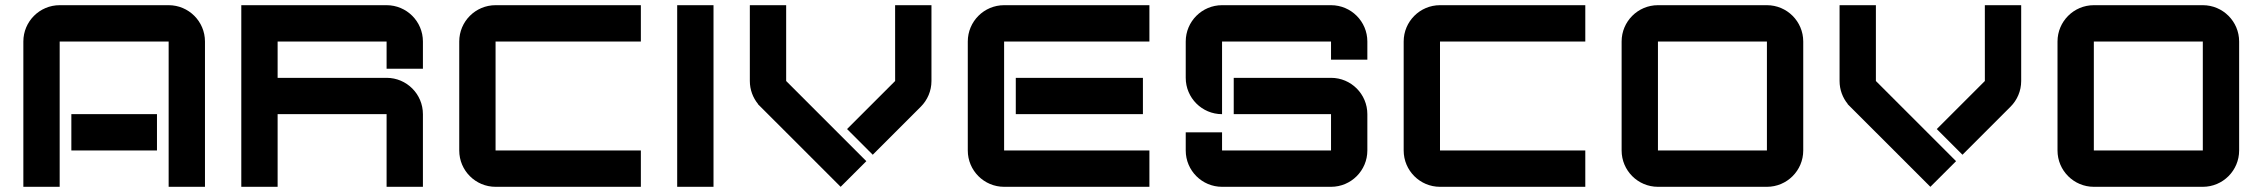

<svg xmlns="http://www.w3.org/2000/svg" viewBox="-20 -720 8720 740"><path d="M70 -560V0H210V-560H630V0H770V-560C770 -637.3 707.3 -700 630 -700H210C132.7 -700 70 -637.3 70 -560ZM255 -140H585V-280H255Z M1610 -560C1610 -637.3 1547.3 -700 1470 -700H910V0H1050V-280H1470V0H1610V-280C1610 -357.3 1547.3 -420 1470 -420H1050V-560H1470V-455H1610Z M1750 -560V-140C1750 -62.7 1812.7 0 1890 0H2450V-140H1890V-560H2450V-700H1890C1812.7 -700 1750 -637.3 1750 -560Z M2730 -700H2590V0H2730Z M3430 -407.8 3244.7 -222.6 3343.7 -123.6 3529 -308.8C3554.3 -334.2 3570 -369.2 3570 -407.8V-700H3429.9ZM2870 -407.8C2870 -374.2 2881.9 -343.2 2901.7 -319L2901.2 -318.6L2910.4 -309.4C2910.6 -309.2 2910.8 -309 2911 -308.8L2911.6 -308.2L3220 0L3319 -98.8L3010 -407.8L3010 -700H2870Z M3710 -560V-140C3710 -62.7 3772.7 0 3850 0H4410V-140H3850V-560H4410V-700H3850C3772.7 -700 3710 -637.3 3710 -560ZM3895 -280H4385V-420H3895Z M4550 -560V-420C4550 -342.7 4612.7 -280 4690 -280V-560H5110V-490H5250V-560C5250 -637.3 5187.3 -700 5110 -700H4690C4612.7 -700 4550 -637.3 4550 -560ZM4550 -140C4550 -62.7 4612.7 0 4690 0H5110C5187.3 0 5250 -62.7 5250 -140V-280C5250 -357.3 5187.3 -420 5110 -420H4735V-280H5110V-140H4690V-210H4550Z M5390 -560V-140C5390 -62.7 5452.7 0 5530 0H6090V-140H5530V-560H6090V-700H5530C5452.7 -700 5390 -637.3 5390 -560Z M6230 -560V-140C6230 -62.7 6292.7 0 6370 0H6790C6867.3 0 6930 -62.7 6930 -140V-560C6930 -637.3 6867.3 -700 6790 -700H6370C6292.7 -700 6230 -637.3 6230 -560ZM6370 -140V-560H6790V-140Z M7630 -407.8 7444.7 -222.6 7543.7 -123.6 7729 -308.8C7754.3 -334.2 7770 -369.2 7770 -407.8V-700H7629.9ZM7070 -407.8C7070 -374.2 7081.9 -343.2 7101.7 -319L7101.2 -318.6L7110.4 -309.4C7110.6 -309.2 7110.8 -309 7111 -308.8L7111.6 -308.2L7420 0L7519 -98.8L7210 -407.8L7210 -700H7070Z M7910 -560V-140C7910 -62.7 7972.7 0 8050 0H8470C8547.3 0 8610 -62.7 8610 -140V-560C8610 -637.3 8547.3 -700 8470 -700H8050C7972.7 -700 7910 -637.3 7910 -560ZM8050 -140V-560H8470V-140Z"/></svg>

Font: Abstante
Style: Regular
Weight: 500
Designer: Valerio Brotto (Silverblur_type)
Version: Version 1.000;Glyphs 3.1.2 (3151)